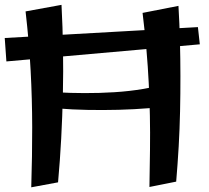

<svg xmlns="http://www.w3.org/2000/svg" viewBox="-25 -780 882 811"><path d="M2 -520.5 -5 -619.5 811 -665.5 819 -592.8ZM107 11.2Q111.2 -122.8 111 -242.8Q110.8 -362.8 104.4 -481.8Q98 -600.8 83 -731.8L234.8 -759.5Q239.8 -666.2 241.2 -571.8Q242.8 -477.2 240.6 -382.9Q238.5 -288.5 233.5 -194.8Q228.5 -101 220.2 -9.8ZM717 -337.2Q667 -328.2 605 -323.1Q543 -318 475.9 -316.2Q408.8 -314.5 343.8 -315.8Q278.8 -317 222.9 -321.8Q167 -326.5 127.5 -334.2L135.2 -397Q166.8 -393 218.2 -390Q269.8 -387 331.8 -386.8Q393.8 -386.5 458 -390.5Q522.2 -394.5 581.1 -404.5Q640 -414.5 683.8 -432ZM606.2 9.8Q607.8 -74 608.6 -147.9Q609.5 -221.8 608.1 -291Q606.8 -360.2 603.2 -429.4Q599.8 -498.5 593.5 -571Q587.2 -643.5 577.2 -725.5L728.8 -755.2Q733.2 -681.2 735.1 -607Q737 -532.8 737.1 -458.6Q737.2 -384.5 735.6 -310.2Q734 -236 729.8 -161.8Q725.5 -87.5 719.2 -12.8Z"/></svg>

Font: Marhey Light
Style: Regular
Weight: 300
Designer: Nur Syamsi & Bustanul Arifin
Foundry: Namelatype
Version: Version 1.000